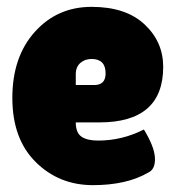

<svg xmlns="http://www.w3.org/2000/svg" viewBox="-20 -530 503 560"><path d="M413 -27Q350 10 251 10Q152 10 84 -57.5Q16 -125 16 -244.5Q16 -364 81.5 -437Q147 -510 247 -510Q347 -510 401.5 -459Q456 -408 456 -335Q456 -173 270 -173H201Q201 -143 217.5 -131.5Q234 -120 266 -120Q336 -120 399 -152Q400 -153 408 -138Q432 -95 432 -65.5Q432 -36 413 -27ZM288 -316Q288 -358 247 -358Q228 -358 214.5 -346.5Q201 -335 201 -313V-282H255Q288 -282 288 -316Z"/></svg>

Font: Lilita One Rus
Style: Regular
Weight: 400
Designer: Juan Montoreano
Foundry: Juan Montoreano
Version: Version 1.002